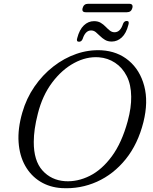

<svg xmlns="http://www.w3.org/2000/svg" viewBox="-20 -978 806 1012"><path d="M515 -713Q600 -708 659 -658.2Q718 -608.5 740.2 -525Q762.5 -441.5 736 -334.5Q707 -219 642.8 -139.2Q578.5 -59.5 491 -20.2Q403.5 19 305.5 13.5Q241.5 9.5 192 -21Q142.5 -51.5 112.8 -104.2Q83 -157 78 -228.2Q73 -299.5 97.5 -384.5Q119 -459.5 161.5 -521.2Q204 -583 260.8 -627.2Q317.5 -671.5 382.5 -694Q447.5 -716.5 515 -713ZM323 -23Q388.5 -19 452.8 -51Q517 -83 569.5 -154.2Q622 -225.5 653 -339Q663 -376 667.5 -408.2Q672 -440.5 671.5 -468.5Q671 -532 648 -577Q625 -622 586.5 -647.2Q548 -672.5 501.5 -676Q436 -681 371 -646Q306 -611 254.8 -542.8Q203.5 -474.5 179.5 -379Q168.5 -336 163.2 -299Q158 -262 158 -230.5Q157.5 -131 203.8 -79.5Q250 -28 323 -23ZM569 -759Q548 -759 533.5 -767.8Q519 -776.5 507.5 -788Q496 -799.5 485 -808.5Q474 -817.5 460 -817.5Q430 -817.5 415.5 -772.5Q409.5 -758 396.5 -758Q381 -758 387 -777Q398.5 -822 422 -844.2Q445.5 -866.5 475.5 -866.5Q496.5 -866.5 511 -857.8Q525.5 -849 536.8 -837.2Q548 -825.5 559 -816.8Q570 -808 584 -808Q614.5 -808 628.5 -852.5Q634.5 -867.5 648 -867.5Q663 -867.5 657 -848Q645.5 -802.5 622 -780.8Q598.5 -759 569 -759ZM415.5 -935.5Q421.5 -958 444 -958H661Q683.5 -958 677.5 -935.5Q671.5 -913.5 649 -913.5H432Q409.5 -913.5 415.5 -935.5Z"/></svg>

Font: Fraunces 9pt Soft Light
Style: Italic
Weight: 300
Italic angle: -16°
Version: Version 1.000;[0bf87f6ff]